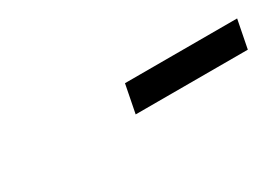

<svg xmlns="http://www.w3.org/2000/svg" viewBox="-15 -849 394 278"><g transform="rotate(-30 182.5 -710.5)"><path d="M168 -687.5 177.2 -734.4H364.7L355.5 -687.5Z"/></g></svg>

Font: Juliett
Style: Italic
Weight: 400
Italic angle: -11.25°
Designer: GGBotNet
Foundry: GGBotNet
Version: 0.60